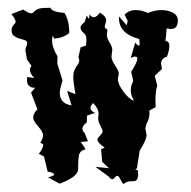

<svg xmlns="http://www.w3.org/2000/svg" viewBox="-20 -464 484 486"><path d="M292.5 1.5Q290.5 1.5 285.4 -8.8Q280.3 -19 277.3 -19Q273.9 -19 270.8 -14.6Q267.6 -10.3 264.2 -10.3Q260.3 -10.3 255.9 -16.6L221.7 -41.5L255.9 -38.1L238.8 -54.2L235.8 -86.4L245.1 -90.3Q226.6 -103 226.6 -110.8Q226.6 -114.3 233.2 -120.8Q239.7 -127.4 239.7 -131.3Q239.7 -136.2 234.1 -146Q228.5 -155.8 228.5 -164.6L229.5 -175.3Q229.5 -189.5 215.8 -203.1Q209 -196.3 209 -190.9Q209 -183.1 220.7 -178.2L200.2 -171.4L199.7 -154.3Q188.5 -146 188.5 -138.2Q188.5 -132.3 194.3 -127.4L202.6 -106.4L184.6 -104.5L196.8 -86.4Q182.1 -82.5 179.9 -71.3Q177.7 -60.1 177.7 -35.6Q177.7 -16.6 130.9 1L101.6 -15.1Q117.2 -19 117.2 -22.5Q117.2 -26.4 100.6 -29.8L91.3 -67.9L78.1 -74.7Q86.9 -84 89.8 -98.1L82 -103Q88.9 -112.8 88.9 -122.1Q88.9 -130.4 76.4 -144.3Q64 -158.2 64 -165.5Q64 -176.8 74.7 -187.5L58.6 -229.5L68.8 -241.7Q48.3 -241.7 48.3 -261.7L48.8 -269L66.9 -266.6Q55.7 -277.8 55.7 -287.1Q55.7 -292 59.6 -297.4L48.3 -313.5L44.4 -335.4Q44.4 -342.3 46.6 -346.4Q48.8 -350.6 48.8 -355.5Q48.8 -360.4 42.7 -362.3Q36.6 -364.3 29.1 -366.5Q21.5 -368.7 15.4 -373Q9.3 -377.4 9.3 -387.7Q9.3 -395.5 14.4 -400.6Q19.5 -405.8 19.5 -408.7Q19.5 -416 8.8 -428.2L38.6 -439.9Q52.7 -430.2 59.6 -430.2Q62.5 -430.2 64.5 -432.6Q69.3 -439 79.6 -442.4Q86.4 -444.3 107.9 -444.3Q109.9 -434.1 143.1 -431.2Q155.3 -413.1 155.3 -380.4Q139.6 -367.7 117.2 -366.2L113.3 -374L111.8 -362.3Q111.8 -343.8 125.5 -321.3L125 -303.2L138.2 -260.7Q131.3 -237.3 131.3 -229Q131.3 -201.7 161.1 -197.3L149.9 -233.9L170.9 -225.6Q165.5 -255.9 165.5 -268.6Q165.5 -278.8 168 -284.9Q170.4 -291 173.1 -295.2Q175.8 -299.3 178.2 -302.7Q180.7 -306.2 180.7 -311L178.7 -320.3L184.1 -344.2L197.8 -348.6L198.7 -362.3Q198.7 -369.6 197.3 -373.5Q195.8 -377.4 190.4 -381.8Q185.1 -386.2 183.6 -393.6Q183.6 -400.4 194.3 -408.2L199.7 -424.8Q203.1 -417 205.6 -417L206.5 -427.7Q211.4 -420.4 217.3 -420.4Q224.6 -420.4 232.9 -432.1Q249 -422.4 249 -412.1L245.1 -397Q245.1 -391.1 252 -389.6L250.5 -376.5Q250.5 -367.2 257.3 -356.4Q264.2 -345.7 264.2 -337.9L262.2 -320.3Q262.2 -312 271.5 -298.1Q280.8 -284.2 280.8 -277.8L278.3 -264.2Q278.3 -251.5 292.2 -232.4Q306.2 -213.4 319.3 -208.5Q311 -222.7 311 -235.4Q311 -248 317.4 -258.8L312 -282.2Q327.6 -306.6 327.6 -315.4Q327.6 -320.8 322.8 -320.8Q317.4 -320.8 311 -317.4L322.3 -356.4Q328.1 -348.6 331.1 -348.6Q333.5 -348.6 333.5 -354.5L332.5 -365.2Q281.2 -378.9 281.2 -417.5V-422.4L300.8 -399.9L303.2 -411.1L295.4 -426.8Q306.2 -438.5 323.7 -438.5Q337.4 -438.5 354.5 -431.2Q372.6 -438.5 388.2 -438.5Q403.3 -438.5 415 -433.1Q430.2 -426.3 430.2 -412.6Q430.2 -390.6 412.6 -390.6L401.9 -392.1L398.9 -359.9Q408.7 -359.9 408.7 -347.7Q408.7 -337.4 402.8 -320.8Q387.7 -316.4 387.7 -302.2L390.1 -289.6L371.6 -272L377.9 -248Q373.5 -231.9 373.5 -210.4L374 -192.9L357.9 -184.1L358.4 -178.2Q358.4 -166 353.3 -155.5Q348.1 -145 348.1 -136.7L351.1 -122.6Q351.1 -110.4 333.5 -82.5L326.7 -38.6L322.3 -33.7L328.6 -34.2L329.6 -22.5Q329.6 -5.4 317.9 -5.4Q302.7 -5.4 298.3 -2Q293.9 1.5 292.5 1.5Z"/></svg>

Font: Truetypewriter PolyglOTT
Style: Regular
Weight: 400
Designer: Sergey Beatoff a.k.a. Sam_T
Version: Version 3.76